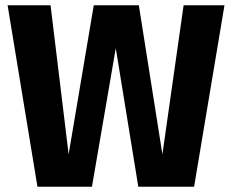

<svg xmlns="http://www.w3.org/2000/svg" viewBox="-20 -713 887 733"><path d="M681 -693 600 -124 510 -693H338L242 -124L173 -693H9L123 0H331L422 -529L508 0H721L837 -693Z"/></svg>

Font: Fira Sans
Style: Bold
Weight: 700
Designer: Carrois Corporate & Edenspiekermann AG
Foundry: Carrois Corporate GbR & Edenspiekermann AG
Version: Version 4.203